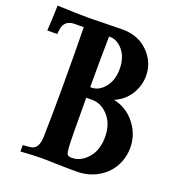

<svg xmlns="http://www.w3.org/2000/svg" viewBox="-140 -837 853 942"><g transform="rotate(20 287.0 -365.5)"><path d="M286.6 -412.1H293Q332 -412.1 362.1 -449Q392.1 -485.8 392.1 -544.9Q392.1 -604 362.1 -640.6Q332 -677.2 293 -677.2H288.6Q286.6 -570.3 286.6 -448.2ZM316.4 -55.2H319.3Q366.7 -55.2 402.8 -96.7Q439 -138.2 439 -206.5Q439 -273.4 402.3 -315.2Q365.7 -356.9 316.4 -356.9H286.1Q286.1 -137.7 289.6 -95.7Q292 -67.4 295.9 -64H295.4Q303.7 -55.2 316.4 -55.2ZM72.8 1.5V-31.7L110.8 -35.2H110.4Q154.3 -38.6 155.8 -106.9Q158.7 -231 158.7 -366.2Q158.7 -548.8 156.2 -677.7H110.8Q53.7 -677.7 47.9 -623.5L45.4 -601.6H-6.3Q-2 -668.5 -0.5 -733.4Q110.4 -729 164.6 -729Q189.5 -729 244.9 -730.7Q300.3 -732.4 340.3 -732.4Q421.9 -732.4 473.6 -680.2Q525.4 -627.9 525.4 -557.1Q525.4 -505.4 497.1 -460.2Q468.8 -415 417.5 -393.6Q487.3 -378.9 530.3 -323.2Q573.2 -267.6 573.2 -200.2Q573.2 -147 548.3 -101.6Q523.4 -56.2 474.9 -28.1Q426.3 0 364.3 0Q312 0 255.6 -1.7Q199.2 -3.4 185.5 -3.4Q146 -3.4 72.8 1.5Z"/></g></svg>

Font: Flanker
Style: Bold
Weight: 700
Designer: Flanker
Foundry: Flanker
Version: Version 2.021